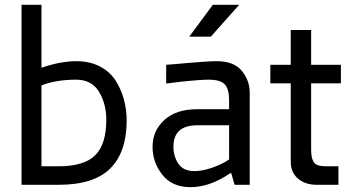

<svg xmlns="http://www.w3.org/2000/svg" viewBox="-20 -770 1494 800"><path d="M69.8 0V-750H152.8V-487.8Q230 -514.6 298.8 -515.1Q354 -515.1 396 -493.2Q438 -471.2 461.4 -434.6Q484.9 -397.9 496.3 -355.5Q507.8 -313 507.8 -268.1Q507.8 -136.2 439.5 -68.1Q371.1 0 224.1 0ZM152.8 -77.1H224.1Q330.1 -77.1 376.5 -123Q422.9 -168.9 422.9 -271Q422.9 -337.9 392.3 -387.9Q361.8 -438 297.9 -438Q212.9 -438 152.8 -414.1Z M615.7 -158.2Q615.7 -225.1 664.6 -270Q713.4 -314.9 801.8 -314.9H934.6V-353Q934.6 -398.9 916.5 -418.5Q898.4 -438 849.6 -438Q813.5 -438 739.7 -430.2L672.4 -421.9V-500Q726.6 -503.9 752.4 -506.8Q840.3 -514.6 883.3 -515.1Q954.1 -515.1 987.3 -475.1Q1020.5 -435.1 1020.5 -382.8V0H957.5L943.4 -48.8H940.4Q853.5 10.3 773.4 9.8Q697.3 9.8 656.5 -41.7Q615.7 -93.3 615.7 -158.2ZM702.6 -158.2Q702.6 -119.1 723.1 -88.1Q743.7 -57.1 790.5 -57.1Q823.7 -57.1 864.7 -71.5Q905.8 -85.9 933.6 -105H934.6V-248H801.8Q702.6 -248 702.6 -158.2ZM768.6 -617.2 866.7 -750H976.6L858.4 -617.2Z M1106.4 -422.9V-500H1191.4V-645H1276.4V-500H1400.4V-422.9H1276.4V-147Q1276.4 -109.9 1287.8 -93.5Q1299.3 -77.1 1338.4 -77.1H1390.1V0H1300.3Q1251.5 0 1221.4 -25.9Q1191.4 -51.8 1191.4 -96.2V-422.9Z"/></svg>

Font: Carme
Style: Regular
Weight: 400
Version: 1.000